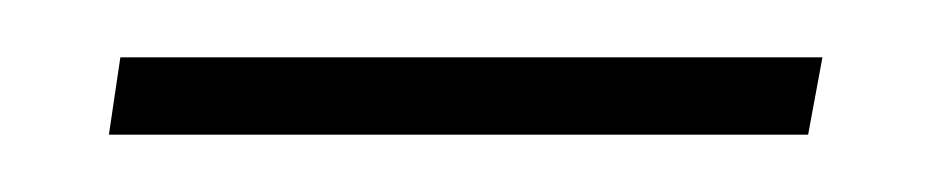

<svg xmlns="http://www.w3.org/2000/svg" viewBox="-20 -322 324 67"><path d="M262 -275H18L22 -302H267Z"/></svg>

Font: FoglihtenNo06
Style: Regular
Weight: 500
Designer: gluk (gluksza@wp.pl)
Foundry: gluk (gluksza@wp.pl)
Version: Version 0.76